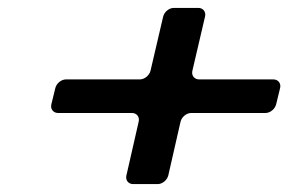

<svg xmlns="http://www.w3.org/2000/svg" viewBox="-20 -582 730 486"><path d="M393 -540 361 -403C358 -391 346 -381 334 -381H147C135 -381 123 -371 120 -359L110 -318C107 -306 115 -296 127 -296H314C326 -296 334 -286 331 -274L300 -138C297 -126 305 -116 317 -116H379C391 -116 403 -126 406 -138L437 -274C440 -286 452 -296 464 -296H652C664 -296 676 -306 679 -318L689 -359C692 -371 684 -381 672 -381H484C472 -381 464 -391 467 -403L499 -540C502 -552 494 -562 482 -562H420C408 -562 396 -552 393 -540Z"/></svg>

Font: DIN Rundschrift
Style: BreitKursiv
Weight: 400
Width: 7
Version: Version 1.027